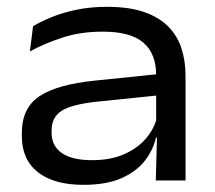

<svg xmlns="http://www.w3.org/2000/svg" viewBox="-20 -516 616 549"><path d="M425.5 0 429 -131 426.5 -146.5V-280V-301.5Q426.5 -363 389.8 -394.2Q353 -425.5 274 -425.5Q209.5 -425.5 157.5 -408.2Q105.5 -391 65.5 -369L74.5 -441Q96 -454 127 -466.8Q158 -479.5 198 -488Q238 -496.5 286.5 -496.5Q348 -496.5 390.8 -482Q433.5 -467.5 460 -441.2Q486.5 -415 498.5 -378.8Q510.5 -342.5 510.5 -299V0ZM218.5 12.5Q134.5 12.5 88.5 -23.5Q42.5 -59.5 42.5 -126.5V-136Q42.5 -207.5 93 -241Q143.5 -274.5 251 -285.5L436.5 -304.5L439.5 -244L259.5 -225.5Q187 -218 157.2 -199.8Q127.5 -181.5 127.5 -142.5V-136.5Q127.5 -98.5 157 -78.2Q186.5 -58 243 -58Q296 -58 334.8 -75Q373.5 -92 397.5 -120.2Q421.5 -148.5 429.5 -182.5L442.5 -122.5H426Q418 -87 394 -56.2Q370 -25.5 327.2 -6.5Q284.5 12.5 218.5 12.5Z"/></svg>

Font: Anek Gujarati SemiExpanded
Style: Regular
Weight: 400
Width: 6
Designer: Mrunmayee Ghaisas (Gujarati), Yesha Goshar (Latin)
Foundry: Ek Type
Version: Version 1.003